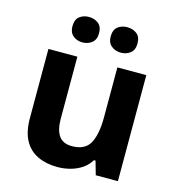

<svg xmlns="http://www.w3.org/2000/svg" viewBox="-112 -849 881 955"><g transform="rotate(15 328.5 -371.0)"><path d="M579 -546V0H465L445 -70H437Q420 -42 393.5 -24.5Q367 -7 335 1.5Q303 10 269 10Q211 10 167 -11Q123 -32 99 -76Q75 -120 75 -190V-546H224V-227Q224 -169 245 -139Q266 -109 312 -109Q380 -109 405 -155.5Q430 -202 430 -289V-546ZM161 -686Q161 -721 181 -736.5Q201 -752 229 -752Q257 -752 277.5 -736.5Q298 -721 298 -686Q298 -653 277.5 -637Q257 -621 229 -621Q201 -621 181 -637.5Q161 -654 161 -686ZM358 -686Q358 -721 378 -736.5Q398 -752 427 -752Q455 -752 475.5 -736.5Q496 -721 496 -686Q496 -653 475.5 -637Q455 -621 427 -621Q399 -621 378.5 -637.5Q358 -654 358 -686Z"/></g></svg>

Font: Noto Sans Cham
Style: Bold
Weight: 700
Version: Version 2.002